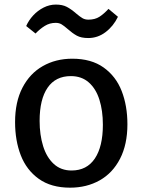

<svg xmlns="http://www.w3.org/2000/svg" viewBox="-20 -825 632 852"><path d="M300.8 -564.5Q385.3 -564.5 439.9 -525.4Q494.6 -486.3 520 -420.9Q545.4 -355.5 545.4 -273.4Q545.4 -184.1 512.7 -120.6Q480 -57.1 422.4 -24.7Q364.7 7.8 291 7.8Q207 7.8 152.3 -31.2Q97.7 -70.3 72.3 -135.7Q46.9 -201.2 46.9 -283.2Q46.9 -372.6 79.6 -435.8Q112.3 -499 169.9 -531.7Q227.5 -564.5 300.8 -564.5ZM294.4 -487.3Q226.6 -487.3 191.2 -435.8Q155.8 -384.3 155.8 -288.6Q155.8 -226.6 171.4 -176.5Q187 -126.5 218.8 -97.4Q250.5 -68.4 297.4 -68.4Q365.2 -68.4 400.9 -121.6Q436.5 -174.8 436.5 -271.5Q436.5 -334 421.1 -382.6Q405.8 -431.2 374 -459.2Q342.3 -487.3 294.4 -487.3ZM228 -804.7Q256.8 -804.7 276.1 -794.7Q295.4 -784.7 317.4 -765.6Q334 -751.5 345.5 -744.6Q356.9 -737.8 372.1 -737.8Q401.4 -737.8 421.1 -750.5Q440.9 -763.2 461.4 -785.6L503.4 -750.5Q483.4 -709 448.7 -682.6Q414.1 -656.2 371.6 -656.2Q340.3 -656.2 321 -666.7Q301.8 -677.2 280.3 -696.3Q264.2 -710.4 253.2 -717Q242.2 -723.6 227.1 -723.6Q200.7 -723.6 179 -710.2Q157.2 -696.8 137.7 -676.3L96.2 -709.5Q107.4 -734.9 127.4 -756.6Q147.5 -778.3 173.6 -791.5Q199.7 -804.7 228 -804.7Z"/></svg>

Font: Merriweather Sans
Style: Regular
Weight: 400
Designer: Eben Sorkin
Foundry: Eben Sorkin
Version: Version 1.006; ttfautohint (v1.4.1) -l 6 -r 50 -G 0 -x 11 -H